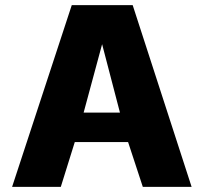

<svg xmlns="http://www.w3.org/2000/svg" viewBox="-20 -731 796 751"><path d="M27.3 0 260.7 -710.9H499L729.5 0H538.6L481 -175.3H272.5L217.8 0ZM307.1 -290.5H449.2L379.4 -558.1Z"/></svg>

Font: Comme ExtraBold
Style: Regular
Weight: 800
Version: Version 1.000;gftools[0.9.27]